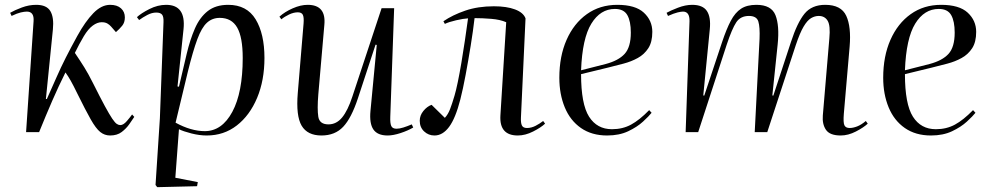

<svg xmlns="http://www.w3.org/2000/svg" viewBox="-20 -547 4103 795"><path d="M170 -137H174Q196 -186 214 -227Q232 -268 252.5 -308.5Q273 -349 300 -398Q333 -458 366.5 -492.5Q400 -527 436 -527Q465 -527 481 -512.5Q497 -498 497 -475Q497 -454 486 -440.5Q475 -427 460 -414L440 -437Q433 -445 424 -450Q415 -455 401 -455Q383 -455 364 -441Q345 -427 327 -397Q308 -365 290 -328Q313 -294 329.5 -267.5Q346 -241 365 -203Q395 -143 414 -108Q433 -73 444.5 -56Q456 -39 463.5 -34Q471 -29 478 -29Q491 -29 505.5 -46Q520 -63 527 -73L536 -63Q528 -51 515.5 -33Q503 -15 484 -0.5Q465 14 436 14Q413 14 395 -0.5Q377 -15 355.5 -53Q334 -91 300 -160Q284 -193 273 -212.5Q262 -232 251 -247Q222 -189 196 -129Q170 -69 142 0H88L119 -459Q122 -499 91 -499Q81 -499 66 -495.5Q51 -492 28 -481L22 -494Q41 -505 70.5 -516Q100 -527 130 -527Q173 -527 188.5 -501Q204 -475 199 -425Z M657 -455Q658 -478 651 -486.5Q644 -495 627 -495Q609 -495 590 -485Q571 -475 556 -464L547 -476Q564 -492 598.5 -509.5Q633 -527 668 -527Q750 -527 740 -427L715 -189L721 -188L753 -324Q767 -383 787 -429Q807 -475 840 -501Q873 -527 925 -527Q1002 -527 1038.5 -467Q1075 -407 1075 -307Q1075 -214 1044.5 -141.5Q1014 -69 960.5 -27.5Q907 14 836 14Q806 14 772.5 5.5Q739 -3 721 -12L706 189L799 207L796 224L631 228L624 219L642 -57ZM890 -473Q859 -473 837 -453Q815 -433 797 -384.5Q779 -336 758 -251L707 -39Q771 -4 828 -4Q899 -4 942 -84Q985 -164 985 -307Q985 -393 962 -433Q939 -473 890 -473Z M1137 -478Q1159 -498 1192 -512.5Q1225 -527 1254 -527Q1331 -527 1323 -444L1298 -156Q1293 -95 1298 -63.5Q1303 -32 1340 -32Q1373 -32 1396.5 -60.5Q1420 -89 1439 -147L1560 -513H1612L1596 -63Q1595 -37 1600 -25.5Q1605 -14 1622 -14Q1634 -14 1650 -19Q1666 -24 1685 -32L1691 -19Q1669 -6 1638.5 4Q1608 14 1585 14Q1543 14 1526 -11Q1509 -36 1514 -88L1540 -361L1535 -362L1462 -140Q1435 -58 1401 -22Q1367 14 1311 14Q1253 14 1229 -26.5Q1205 -67 1213 -162L1237 -450Q1239 -475 1234 -485.5Q1229 -496 1213 -496Q1196 -496 1177 -487Q1158 -478 1145 -467Z M1816 -459Q1854 -485 1906.5 -503Q1959 -521 2025 -521Q2078 -521 2112.5 -508Q2147 -495 2156 -471L2137 -60Q2136 -38 2141 -27.5Q2146 -17 2162 -17Q2180 -17 2197.5 -26Q2215 -35 2229 -46L2237 -35Q2220 -19 2187.5 -2.5Q2155 14 2124 14Q2047 14 2052 -69L2076 -455Q2051 -466 2014 -469Q1977 -472 1945 -472Q1939 -420 1929 -358Q1919 -296 1908 -237Q1897 -178 1886 -135Q1866 -57 1839.5 -21.5Q1813 14 1779 14Q1754 14 1736 -3Q1718 -20 1718 -47Q1718 -69 1733 -87.5Q1748 -106 1767 -113L1822 -59Q1835 -73 1843.5 -95Q1852 -117 1862 -151Q1868 -171 1875.5 -207Q1883 -243 1890.5 -287.5Q1898 -332 1905 -379.5Q1912 -427 1918 -471Q1899 -470 1868.5 -463Q1838 -456 1822 -448Z M2536 -527Q2611 -527 2646 -494.5Q2681 -462 2681 -415Q2681 -373 2664.5 -347.5Q2648 -322 2621 -307Q2594 -292 2561.5 -283.5Q2529 -275 2497 -267L2386 -240Q2386 -116 2419 -64Q2452 -12 2514 -12Q2558 -12 2593 -31Q2628 -50 2668 -91L2678 -80Q2667 -66 2642.5 -43.5Q2618 -21 2581 -3.5Q2544 14 2494 14Q2430 14 2385.5 -17Q2341 -48 2318.5 -102.5Q2296 -157 2296 -225Q2296 -314 2326 -382Q2356 -450 2410 -488.5Q2464 -527 2536 -527ZM2592 -412Q2592 -459 2577.5 -484.5Q2563 -510 2526 -510Q2466 -510 2428.5 -449Q2391 -388 2386 -256L2488 -282Q2541 -296 2566.5 -324Q2592 -352 2592 -412Z M3125 -386Q3127 -435 3120 -458Q3113 -481 3081 -481Q3046 -481 3028.5 -454.5Q3011 -428 2989 -362L2871 0H2819L2835 -459Q2836 -499 2808 -499Q2800 -499 2785.5 -495.5Q2771 -492 2746 -481L2740 -494Q2756 -503 2787 -515Q2818 -527 2846 -527Q2890 -527 2907 -501.5Q2924 -476 2919 -426L2892 -152L2896 -151L2970 -373Q2988 -427 3006 -461Q3024 -495 3048.5 -511Q3073 -527 3112 -527Q3174 -527 3191 -484Q3208 -441 3200 -363L3178 -152L3182 -151L3255 -373Q3281 -453 3311 -490Q3341 -527 3397 -527Q3463 -527 3484 -481.5Q3505 -436 3498 -354L3474 -76Q3471 -39 3476.5 -28Q3482 -17 3498 -17Q3512 -17 3529 -23.5Q3546 -30 3565 -46L3573 -35Q3556 -19 3524 -2.5Q3492 14 3461 14Q3416 14 3400 -9.5Q3384 -33 3387 -69L3414 -388Q3419 -441 3407 -461Q3395 -481 3370 -481Q3354 -481 3338.5 -472Q3323 -463 3307.5 -437Q3292 -411 3275 -360L3157 0H3105Z M3877 -527Q3952 -527 3987 -494.5Q4022 -462 4022 -415Q4022 -373 4005.5 -347.5Q3989 -322 3962 -307Q3935 -292 3902.5 -283.5Q3870 -275 3838 -267L3727 -240Q3727 -116 3760 -64Q3793 -12 3855 -12Q3899 -12 3934 -31Q3969 -50 4009 -91L4019 -80Q4008 -66 3983.5 -43.5Q3959 -21 3922 -3.5Q3885 14 3835 14Q3771 14 3726.5 -17Q3682 -48 3659.5 -102.5Q3637 -157 3637 -225Q3637 -314 3667 -382Q3697 -450 3751 -488.5Q3805 -527 3877 -527ZM3933 -412Q3933 -459 3918.5 -484.5Q3904 -510 3867 -510Q3807 -510 3769.5 -449Q3732 -388 3727 -256L3829 -282Q3882 -296 3907.5 -324Q3933 -352 3933 -412Z"/></svg>

Font: Literata 72pt
Style: Italic
Weight: 400
Italic angle: -2°
Designer: Latin by Veronika Burian and Jose Scaglione. Greek by Irene Vlachou. Cyrillic by Vera Evstafieva
Foundry: TypeTogether
Version: Version 3.002